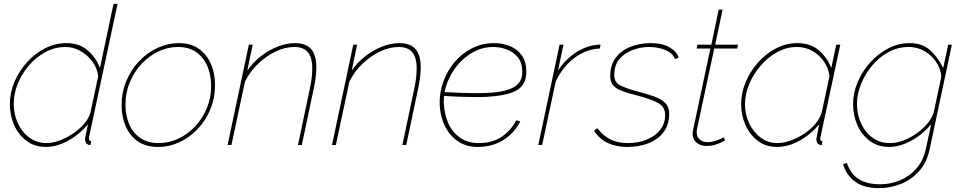

<svg xmlns="http://www.w3.org/2000/svg" viewBox="-20 -750 4978 993"><path d="M218 10Q159 10 117 -21.5Q75 -53 53 -103.5Q31 -154 31 -211Q31 -271 55 -327Q79 -383 120 -428.5Q161 -474 213.5 -500.5Q266 -527 323 -527Q391 -527 434.5 -488.5Q478 -450 497 -398L567 -730H588L441 -43Q440 -40 440 -37.5Q440 -35 440 -33Q440 -20 452 -20L448 0Q444 0 441 -0.5Q438 -1 436 -2Q428 -5 424 -12.5Q420 -20 420 -30Q420 -32 420.5 -36.5Q421 -41 424.5 -57Q428 -73 435 -108Q393 -56 333.5 -23Q274 10 218 10ZM222 -10Q251 -10 286 -22.5Q321 -35 355 -57.5Q389 -80 414 -108.5Q439 -137 448 -169L488 -356Q483 -398 457.5 -432Q432 -466 395.5 -486.5Q359 -507 319 -507Q264 -507 215.5 -481Q167 -455 130 -412Q93 -369 72 -317Q51 -265 51 -213Q51 -159 72.5 -112.5Q94 -66 132.5 -38Q171 -10 222 -10Z M798 10Q735 10 693 -19Q651 -48 630 -97Q609 -146 609 -205Q609 -273 633.5 -331.5Q658 -390 700 -434Q742 -478 795 -502.5Q848 -527 904 -527Q967 -527 1008.5 -497.5Q1050 -468 1071 -419Q1092 -370 1092 -310Q1092 -243 1068 -185Q1044 -127 1002.5 -83Q961 -39 908 -14.5Q855 10 798 10ZM801 -10Q853 -10 901.5 -32.5Q950 -55 988.5 -95.5Q1027 -136 1049.5 -190Q1072 -244 1072 -306Q1072 -361 1053 -406.5Q1034 -452 996 -479.5Q958 -507 900 -507Q848 -507 799.5 -484Q751 -461 712.5 -420Q674 -379 651.5 -325Q629 -271 629 -208Q629 -153 648 -108Q667 -63 705.5 -36.5Q744 -10 801 -10Z M1267 -519H1287L1259 -385Q1288 -427 1329 -459Q1370 -491 1416 -509Q1462 -527 1506 -527Q1543 -527 1567.5 -513.5Q1592 -500 1604 -472Q1616 -444 1616 -401Q1616 -377 1612.5 -349Q1609 -321 1602 -289L1541 0H1521L1582 -289Q1589 -321 1592 -347.5Q1595 -374 1595 -396Q1595 -453 1572 -480Q1549 -507 1502 -507Q1455 -507 1405.5 -483.5Q1356 -460 1314 -419.5Q1272 -379 1247 -328L1177 0H1157Z M1807 -519H1827L1799 -385Q1828 -427 1869 -459Q1910 -491 1956 -509Q2002 -527 2046 -527Q2083 -527 2107.5 -513.5Q2132 -500 2144 -472Q2156 -444 2156 -401Q2156 -377 2152.5 -349Q2149 -321 2142 -289L2081 0H2061L2122 -289Q2129 -321 2132 -347.5Q2135 -374 2135 -396Q2135 -453 2112 -480Q2089 -507 2042 -507Q1995 -507 1945.5 -483.5Q1896 -460 1854 -419.5Q1812 -379 1787 -328L1717 0H1697Z M2450 10Q2391 10 2347.5 -20Q2304 -50 2280 -100Q2256 -150 2254 -210Q2252 -269 2272 -325.5Q2292 -382 2330 -427.5Q2368 -473 2420.5 -500Q2473 -527 2535 -527Q2580 -527 2617.5 -511.5Q2655 -496 2678 -464.5Q2701 -433 2702 -385Q2705 -306 2641 -277Q2577 -248 2445 -248Q2404 -248 2360.5 -249.5Q2317 -251 2263 -255L2271 -274Q2327 -271 2368.5 -269.5Q2410 -268 2448 -268Q2537 -268 2588.5 -280.5Q2640 -293 2661.5 -318.5Q2683 -344 2681 -383Q2680 -428 2657 -455Q2634 -482 2600 -494.5Q2566 -507 2531 -507Q2476 -507 2428.5 -481Q2381 -455 2346 -413Q2311 -371 2292.5 -320.5Q2274 -270 2275 -221Q2277 -161 2298.5 -113Q2320 -65 2360 -37.5Q2400 -10 2457 -10Q2525 -10 2573.5 -42Q2622 -74 2650 -128L2671 -122Q2650 -82 2618.5 -52.5Q2587 -23 2545 -6.5Q2503 10 2450 10Z M2874 -519H2894L2866 -385Q2907 -446 2960 -479.5Q3013 -513 3067 -518Q3072 -519 3077 -519Q3082 -519 3086 -519L3082 -499Q3012 -496 2951 -450.5Q2890 -405 2854 -328L2784 0H2764Z M3223 10Q3167 10 3123.5 -10.5Q3080 -31 3052 -74L3069 -87Q3099 -48 3137 -29Q3175 -10 3227 -10Q3282 -10 3325.5 -28Q3369 -46 3394.5 -78.5Q3420 -111 3420 -155Q3420 -199 3381 -219Q3342 -239 3272 -257Q3229 -268 3198.5 -279Q3168 -290 3152 -307.5Q3136 -325 3136 -356Q3136 -414 3165 -452Q3194 -490 3242 -508.5Q3290 -527 3345 -527Q3405 -527 3442.5 -505.5Q3480 -484 3490 -452L3471 -444Q3460 -475 3422 -491Q3384 -507 3337 -507Q3296 -507 3254 -492Q3212 -477 3184.5 -445.5Q3157 -414 3157 -362Q3157 -324 3187.5 -308.5Q3218 -293 3277 -277Q3327 -264 3363.5 -251Q3400 -238 3420.5 -217.5Q3441 -197 3441 -162Q3441 -106 3412.5 -67.5Q3384 -29 3335 -9.5Q3286 10 3223 10Z M3562 -58Q3562 -62 3562.5 -66.5Q3563 -71 3564 -75L3654 -499H3583L3587 -519H3659L3697 -700H3717L3679 -519H3797L3793 -499H3674L3594 -126Q3588 -98 3585.5 -85.5Q3583 -73 3583 -66Q3583 -41 3599.5 -28Q3616 -15 3638 -15Q3660 -15 3678.5 -21Q3697 -27 3709.5 -33Q3722 -39 3723 -40L3730 -24Q3730 -24 3716.5 -16.5Q3703 -9 3681 -2Q3659 5 3633 5Q3602 5 3582 -12.5Q3562 -30 3562 -58Z M3998 10Q3941 10 3899.5 -21.5Q3858 -53 3835.5 -103.5Q3813 -154 3813 -210Q3813 -270 3837 -326.5Q3861 -383 3902 -428.5Q3943 -474 3995 -500.5Q4047 -527 4103 -527Q4173 -527 4216.5 -488.5Q4260 -450 4279 -398L4305 -519H4326L4224 -44Q4223 -42 4222.5 -38.5Q4222 -35 4222 -32Q4222 -20 4234 -20L4230 0Q4228 0 4225.5 0Q4223 0 4221 -1Q4211 -4 4206.5 -11Q4202 -18 4202 -29Q4202 -32 4203 -37Q4204 -42 4207 -57.5Q4210 -73 4217 -108Q4175 -56 4116 -23Q4057 10 3998 10ZM4000 -10Q4032 -10 4068.5 -23Q4105 -36 4138.5 -58Q4172 -80 4196.5 -109Q4221 -138 4230 -169L4270 -356Q4265 -396 4242.5 -430Q4220 -464 4183.5 -485.5Q4147 -507 4100 -507Q4048 -507 4000 -480.5Q3952 -454 3914.5 -411Q3877 -368 3855 -315.5Q3833 -263 3833 -210Q3833 -157 3855 -111.5Q3877 -66 3914.5 -38Q3952 -10 4000 -10Z M4528 223Q4446 223 4401 188.5Q4356 154 4340 99L4360 93Q4380 151 4422 177Q4464 203 4532 203Q4586 203 4635 182.5Q4684 162 4719.5 121.5Q4755 81 4768 22L4796 -108Q4754 -56 4694 -23Q4634 10 4578 10Q4520 10 4478 -21.5Q4436 -53 4414 -103.5Q4392 -154 4392 -211Q4392 -269 4415.5 -325Q4439 -381 4480 -426.5Q4521 -472 4573.5 -499.5Q4626 -527 4684 -527Q4751 -527 4792 -489Q4833 -451 4858 -398L4884 -519H4903L4788 22Q4774 90 4733.5 135Q4693 180 4638.5 201.5Q4584 223 4528 223ZM4583 -10Q4618 -10 4654 -24Q4690 -38 4722.5 -61.5Q4755 -85 4778 -113Q4801 -141 4809 -169L4849 -356Q4843 -400 4818.5 -434Q4794 -468 4758 -487.5Q4722 -507 4680 -507Q4623 -507 4574 -480Q4525 -453 4489 -409Q4453 -365 4432.5 -313.5Q4412 -262 4412 -213Q4412 -159 4433 -112.5Q4454 -66 4492.5 -38Q4531 -10 4583 -10Z"/></svg>

Font: Raleway Thin Thin
Style: Italic
Weight: 250
Italic angle: -12°
Version: Version 4.026